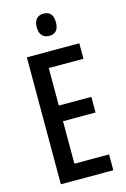

<svg xmlns="http://www.w3.org/2000/svg" viewBox="-137 -982 682 1043"><g transform="rotate(-15 204.5 -460.0)"><path d="M219 -920C183 -920 164 -898 164 -857C164 -817 184 -795 219 -795C254 -795 272 -817 272 -857C272 -897 255 -920 219 -920ZM365 0V-89H170V-328H353V-416H170V-627H365V-714H70V0Z"/></g></svg>

Font: Noto Sans Khmer ExtraCondensed Medium
Style: Regular
Weight: 500
Width: 2
Designer: Danh Hong and the Monotype Design Team
Foundry: Monotype Imaging Inc.
Version: Version 2.004